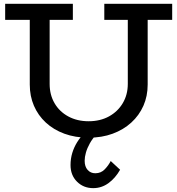

<svg xmlns="http://www.w3.org/2000/svg" viewBox="-20 -706 927 1004"><path d="M443.5 14Q373.3 14 316.7 -6.8Q260.2 -27.5 219.6 -65.1Q179.1 -102.6 157.4 -153.1Q135.7 -203.5 135.7 -263.8V-641H239.6V-267Q239.6 -210.4 265.3 -166.2Q291 -122 337.3 -97Q383.5 -72 443.5 -72Q504 -72 549.9 -97.3Q595.9 -122.5 622.1 -166.8Q648.3 -211 648.3 -267.7V-641H752.2V-263.8Q752.2 -203.5 730 -153.1Q707.7 -102.6 666.6 -65.1Q625.5 -27.5 569 -6.8Q512.5 14 443.5 14ZM7 -602.2V-686H361V-602.2ZM525.4 -602.2V-686H880.4V-602.2ZM467.5 277.8Q416.6 277.8 382.7 244Q348.8 210.2 348.8 157.2Q348.8 123.8 358 93.6Q367.2 63.5 383.5 37.4Q399.9 11.4 420.8 -9.5L485.5 -4.5Q463.3 19.2 449.6 43.9Q435.8 68.7 429.3 91.8Q422.7 115 422.7 134.5Q422.7 165.3 438.3 182.6Q453.9 200 478.3 200Q508.1 200 527.8 179.3Q547.6 158.7 558.9 136L608.1 181.6Q583 225.7 547 251.8Q511.1 277.8 467.5 277.8Z"/></svg>

Font: BioRhyme ExtraBold
Style: Regular
Weight: 800
Designer: Aoife Mooney
Foundry: Aoife Mooney Type
Version: Version 1.600;gftools[0.9.33]